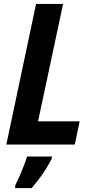

<svg xmlns="http://www.w3.org/2000/svg" viewBox="-20 -734 484 975"><path d="M12.2 0 163.1 -713.9H300.3L173.3 -117.7H384.3L359.9 0ZM57.1 221.2V208Q66.9 189 78.4 162.8Q89.8 136.7 100.3 109.6Q110.8 82.5 117.2 61H243.2V70.8Q232.4 92.8 215.8 119.6Q199.2 146.5 179.4 172.9Q159.7 199.2 140.6 221.2Z"/></svg>

Font: Open Sans SemiCondensed
Style: Bold Italic
Weight: 700
Width: 4
Italic angle: -12°
Designer: Monotype Design Team
Foundry: Monotype Imaging Inc.
Version: Version 3.003